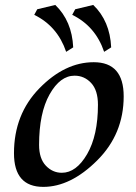

<svg xmlns="http://www.w3.org/2000/svg" viewBox="-20 -728 538 758"><path d="M224.1 -45.9Q281.2 -45.9 324 -119.6Q366.7 -193.4 366.7 -314.5Q366.7 -371.6 339.8 -400.4Q313 -429.2 274.4 -429.2Q217.3 -429.2 175.8 -355.5Q134.3 -281.7 134.3 -156.2Q134.3 -102.1 160.9 -74Q187.5 -45.9 224.1 -45.9ZM150.9 9.8Q35.2 9.8 35.2 -123Q35.2 -276.9 135.7 -379.6Q236.3 -482.4 350.1 -482.4Q468.3 -482.4 468.3 -347.7Q468.3 -198.7 363.5 -94.5Q258.8 9.8 150.9 9.8ZM241.2 -523.4Q207 -624.5 115.2 -669.4L127 -691.4L198.2 -708.5Q264.2 -645 269 -541ZM391.1 -523.4Q356.9 -624.5 265.1 -669.4L276.9 -691.4L348.1 -708.5Q414.1 -645 418.9 -541Z"/></svg>

Font: Kelvinch
Style: Italic
Weight: 400
Italic angle: -10°
Designer: Paul James Miller
Foundry: High-Logic / Made with FontCreator
Version: Version 3.40;July 22, 2017;FontCreator 11.0.0.2388 64-bit